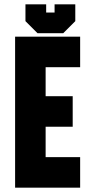

<svg xmlns="http://www.w3.org/2000/svg" viewBox="-20 -870 442 890"><path d="M50 0V-700H351.5V-558.5H191.5V-424H317V-282.5H191.5V-141.5H351.5V0ZM154 -716 98 -772V-850H194V-812H233V-850H329V-772L273 -716Z"/></svg>

Font: Tourney Condensed Black
Style: Regular
Weight: 900
Width: 3
Designer: Tyler Finck
Foundry: Etcetera Type Co
Version: Version 1.010; ttfautohint (v1.8.3)